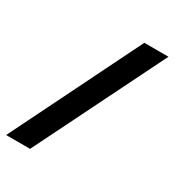

<svg xmlns="http://www.w3.org/2000/svg" viewBox="-194 -764 783 861"><g transform="rotate(30 197.5 -334.0)"><path d="M-30 0 300 -668H425L94 0Z"/></g></svg>

Font: Celebes
Style: Bold Italic
Weight: 700
Italic angle: -10°
Designer: Anugrah Pasau
Foundry: Lafontype
Version: Version 1.000; ttfautohint (v1.8.4)